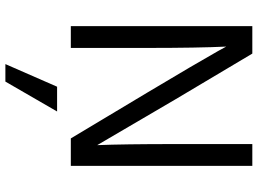

<svg xmlns="http://www.w3.org/2000/svg" viewBox="-142 -572 957 713"><g transform="rotate(90 336.5 -215.5)"><path d="M218 243 302 51H394L283 243ZM77 0V-674H179L348 -390L519 -98Q515 -195 515 -389V-674H596V0H494L325 -282Q274 -367 231 -440.5Q188 -514 170 -546L153 -577Q158 -473 158 -284V0Z"/></g></svg>

Font: Hind
Style: Regular
Weight: 400
Designer: Manushi Parikh, Satya Rajpurohit
Foundry: Indian Type Foundry
Version: Version 2.000;PS 1.0;hotconv 1.0.79;makeotf.lib2.5.61930